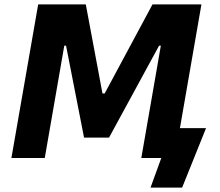

<svg xmlns="http://www.w3.org/2000/svg" viewBox="-20 -720 1004 875"><path d="M32 0H184L273 -512H281L363 -93H477L705 -512H713L624 0H715L666 135H810L919 -136H800L898 -700H675L457 -294H447L371 -700H154Z"/></svg>

Font: Fixel Display 20240404
Style: Bold Italic
Weight: 700
Italic angle: -10°
Designer: AlfaBravo + MacPaw
Foundry: Kyrylo Tkachov, Marchela Mozhyna, Serhii Makarenko, Maria Weinstein, Zakhar Kryvoshyya
Version: Version 1.211;Glyphs 3.2 (3225)